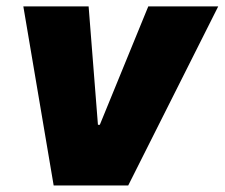

<svg xmlns="http://www.w3.org/2000/svg" viewBox="-20 -565 685 585"><path d="M644.9 -545.5 370.7 0H143.5L51.1 -545.5H250L278.4 -184.7H284.1L431.8 -545.5Z"/></svg>

Font: Karasuma Gothic
Style: Italic
Weight: 900
Italic angle: -9.39999°
Designer: Rasmus Andersson / Ryoko Nishizuka
Foundry: Genbu
Version: Version 1.00